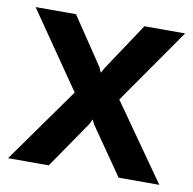

<svg xmlns="http://www.w3.org/2000/svg" viewBox="-65 -589 660 655"><g transform="rotate(10 265.5 -262.0)"><path d="M147 -524 257 -360 265 -342 275 -360 384 -524H525L343 -263L528 0H387L274 -163L265 -180L257 -163L145 0H4L189 -260L7 -524Z"/></g></svg>

Font: YasnoRaleway
Style: Bold
Weight: 700
Designer: Matt McInerney, Pablo Impallari, Rodrigo Fuenzalida
Foundry: Matt McInerney, Pablo Impallari, Rodrigo Fuenzalida
Version: Version 4.026